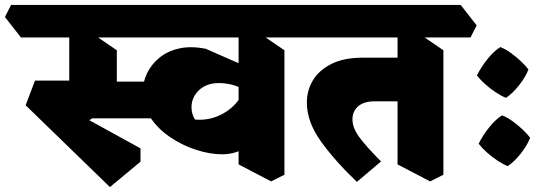

<svg xmlns="http://www.w3.org/2000/svg" viewBox="-95 -690 2255 779"><path d="M239 -210 238 -359H602L612 -210ZM493 -538 428 -621 453 -670H469L534 -587L509 -538ZM351 69 9 -263 47 -363H206L177 -252L475 -88V-34ZM198 -159 76 -271Q103 -285 128 -298.5Q153 -312 169.5 -327.5Q186 -343 186 -361V-599L259 -568L379 -486V-354Q379 -307 357.5 -276.5Q336 -246 295.5 -220Q255 -194 198 -159ZM-10 -538 -75 -621 -50 -670H495L560 -587L535 -538Z M806 -64Q757 -64 701 -82Q645 -100 595.5 -133.5Q546 -167 515 -213Q484 -259 484 -316Q484 -356 501.5 -392.5Q519 -429 552 -456Q585 -483 632.5 -493.5Q680 -504 740 -492L954 -398L929 -304Q891 -332 859 -342.5Q827 -353 793 -353Q756 -353 731 -338Q706 -323 693.5 -300Q681 -277 682 -251.5Q683 -226 696 -205Q728 -202 758 -209Q788 -216 815 -232Q842 -248 862 -270.5Q882 -293 892 -321L956 -136Q926 -104 889 -84Q852 -64 806 -64ZM1005 46 873 -23V-599L939 -568L1059 -486V19ZM464 -538 399 -621 424 -670H1129L1194 -587L1169 -538Z M1353 48Q1264 -37 1207 -116.5Q1150 -196 1150 -274Q1150 -323 1174.5 -364Q1199 -405 1249.5 -430.5Q1300 -456 1376 -456H1556L1567 -279H1427Q1381 -279 1358 -258.5Q1335 -238 1335 -206Q1335 -170 1365 -130.5Q1395 -91 1451 -35ZM1650 46 1518 -23V-599L1584 -568L1704 -486V19ZM1129 -538 1064 -621 1089 -670H1774L1839 -587L1814 -538Z M1958 -293Q1940 -300 1917 -315Q1894 -330 1873.5 -348.5Q1853 -367 1840 -384Q1857 -418 1883 -450.5Q1909 -483 1935 -499Q1956 -491 1978 -475Q2000 -459 2019 -441Q2038 -423 2049 -408Q2037 -377 2011 -344Q1985 -311 1958 -293ZM1965 -16Q1947 -23 1924 -38Q1901 -53 1880.5 -71.5Q1860 -90 1847 -107Q1864 -141 1890 -173.5Q1916 -206 1942 -222Q1963 -214 1985 -198Q2007 -182 2026 -164Q2045 -146 2056 -131Q2044 -100 2018 -67Q1992 -34 1965 -16Z"/></svg>

Font: Eczar ExtraBold
Style: Regular
Weight: 800
Designer: Vaibhav Singh
Foundry: Rosetta Type Foundry
Version: Version 2.000